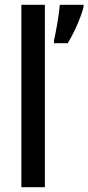

<svg xmlns="http://www.w3.org/2000/svg" viewBox="-20 -780 368 800"><path d="M167 0V-760H69V0ZM328 -750V-760H229C227 -724 212 -640 205 -612V-600H262C287 -639 317 -707 328 -750Z"/></svg>

Font: Noto Sans Arabic Cond Med
Style: Regular
Weight: 500
Width: 3
Designer: Monotype Design Team, Nadine Chahine, Nizar Qandah and Khaled Hosny
Foundry: Monotype Imaging Inc.
Version: Version 2.012